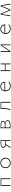

<svg xmlns="http://www.w3.org/2000/svg" viewBox="4712 -5255 576 10040"><g transform="rotate(-90 5000.0 -235.0)"><path d="M305 -490V21H346V-457H654V21H695V-490Z M1227 -235C1227 -97 1333 33 1500 33C1667 33 1773 -97 1773 -235C1773 -373 1667 -503 1500 -503C1333 -503 1227 -373 1227 -235ZM1500 -4C1361 -4 1269 -117 1269 -235C1269 -353 1361 -466 1500 -466C1639 -466 1731 -353 1731 -235C1731 -117 1639 -4 1500 -4Z M2439 -222 2284 21H2331L2477 -219C2488 -218 2500 -218 2511 -218H2647V21H2685V-490H2507C2369 -490 2294 -447 2294 -358C2294 -267 2363 -233 2439 -222ZM2515 -459H2647V-251H2507C2396 -251 2335 -286 2335 -354C2335 -431 2399 -459 2515 -459Z M3498 -490H3317V21H3506C3662 21 3733 -29 3733 -121C3733 -221 3642 -252 3570 -256C3639 -266 3702 -300 3702 -377C3702 -451 3638 -490 3498 -490ZM3482 -272H3355V-458H3487C3596 -458 3663 -438 3663 -371C3663 -304 3582 -272 3482 -272ZM3491 -13H3355V-238H3494C3596 -238 3694 -210 3694 -129C3694 -48 3629 -13 3491 -13Z M4251 21H4296C4327 -31 4361 -156 4362 -283L4363 -458H4653V21H4693V-490H4321C4322 -473 4322 -427 4322 -382C4322 -235 4320 -99 4251 21Z M5288 -237V-252H5746C5746 -382 5660 -503 5501 -503C5337 -503 5247 -377 5247 -243C5247 -79 5355 33 5514 33C5601 33 5688 5 5738 -39V-87C5683 -37 5601 -4 5514 -4C5379 -4 5288 -100 5288 -237ZM5701 -288H5292C5298 -375 5375 -466 5501 -466C5626 -466 5695 -375 5701 -288Z M6304 -490V21H6344V-235H6656V21H6696V-490H6656V-268H6344V-490Z M7305 -490V21H7350L7587 -332C7607 -361 7630 -397 7657 -442C7656 -417 7655 -335 7655 -323V21H7695V-490H7652L7414 -136C7398 -113 7370 -70 7342 -27C7344 -73 7345 -130 7345 -154V-490Z M8288 -237V-252H8746C8746 -382 8660 -503 8501 -503C8337 -503 8247 -377 8247 -243C8247 -79 8355 33 8514 33C8601 33 8688 5 8738 -39V-87C8683 -37 8601 -4 8514 -4C8379 -4 8288 -100 8288 -237ZM8701 -288H8292C8298 -375 8375 -466 8501 -466C8626 -466 8695 -375 8701 -288Z M9261 -490 9170 21H9212L9288 -447C9293 -432 9314 -380 9320 -365L9479 21H9521L9680 -364C9686 -378 9707 -431 9712 -447L9788 21H9830L9739 -490H9693L9500 -22L9307 -490Z"/></g></svg>

Font: LINE Seed JP_OTF Thin
Style: Regular
Weight: 250
Designer: LY Corporation & Fontrix & Fontworks
Version: Version 1.007